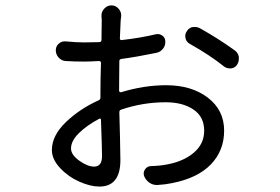

<svg xmlns="http://www.w3.org/2000/svg" viewBox="-20 -644 1040 714"><path d="M330.1 -24.4Q359.4 -24.4 359.4 -63.5Q359.4 -88.9 355.5 -199.2Q355.5 -201.2 353 -202.6Q350.6 -204.1 348.6 -202.1Q302.7 -177.7 273.4 -148.9Q244.1 -120.1 244.1 -91.8Q244.1 -68.4 274.9 -46.4Q305.7 -24.4 330.1 -24.4ZM422.9 -306.6Q422.9 -303.7 425.3 -302.2Q427.7 -300.8 429.7 -300.8Q515.6 -327.1 597.7 -327.1Q692.4 -327.1 752.9 -280.8Q813.5 -234.4 813.5 -158.2Q813.5 -84 764.2 -32.7Q714.8 18.6 619.1 37.1Q596.7 42 566.4 43.9Q564.5 43.9 562.5 43.9Q547.9 43.9 535.2 35.2Q521.5 25.4 515.6 9.8Q511.7 -3.9 520 -15.1Q528.3 -26.4 542 -26.4Q575.2 -27.3 599.6 -32.2Q661.1 -43 700.2 -75.7Q739.3 -108.4 739.3 -158.2Q739.3 -210 699.2 -236.8Q659.2 -263.7 596.7 -263.7Q510.7 -263.7 430.7 -236.3Q423.8 -234.4 423.8 -226.6Q424.8 -193.4 426.3 -130.4Q427.7 -67.4 427.7 -48.8Q427.7 49.8 349.6 49.8Q316.4 49.8 275.4 31.7Q234.4 13.7 203.6 -19Q172.9 -51.8 172.9 -85.9Q172.9 -139.6 224.6 -189.5Q276.4 -239.3 347.7 -271.5Q353.5 -274.4 353.5 -281.2V-300.8Q353.5 -318.4 354 -355Q354.5 -391.6 355.5 -410.2Q355.5 -417 347.7 -417Q312.5 -415 292 -415Q258.8 -415 224.6 -417Q209 -418 198.2 -429.7Q187.5 -441.4 187.5 -457Q187.5 -471.7 198.2 -481.4Q209 -491.2 223.6 -490.2Q263.7 -486.3 292 -486.3Q311.5 -486.3 349.6 -487.3Q357.4 -488.3 357.4 -495.1Q357.4 -513.7 357.9 -538.1Q358.4 -562.5 358.4 -567.4Q358.4 -574.2 357.4 -584Q356.4 -599.6 367.7 -611.8Q378.9 -624 394.5 -624Q410.2 -624 420.9 -611.8Q431.6 -599.6 430.7 -584Q429.7 -574.2 428.7 -567.4Q427.7 -545.9 425.8 -501Q425.8 -494.1 433.6 -495.1Q502 -502.9 559.6 -516.6Q572.3 -519.5 583.5 -511.7Q594.7 -503.9 594.7 -490.2Q595.7 -474.6 585.9 -462.4Q576.2 -450.2 560.5 -447.3Q489.3 -432.6 431.6 -424.8Q423.8 -423.8 423.8 -417Q423.8 -397.5 423.3 -360.4Q422.9 -323.2 422.9 -306.6ZM686.5 -480.5Q673.8 -487.3 669.9 -501Q668.9 -505.9 668.9 -509.8Q668.9 -518.6 673.8 -526.4Q680.7 -539.1 694.3 -543Q700.2 -543.9 704.1 -543.9Q712.9 -543.9 721.7 -540Q793 -500 852.5 -457Q865.2 -448.2 868.2 -432.6Q868.2 -428.7 868.2 -425.8Q868.2 -414.1 862.3 -404.3Q854.5 -391.6 839.8 -389.6Q836.9 -389.6 835 -389.6Q823.2 -389.6 813.5 -396.5Q759.8 -439.5 686.5 -480.5Z"/></svg>

Font: Gen Jyuu Gothic Regular
Style: Regular
Weight: 400
Designer: [Source Han Sans]
Ryoko NISHIZUKA  (kana & ideographs); Paul D. Hunt (Latin, Greek & Cyrillic); Wenlong ZHANG  (bopomofo
Version: Version 1.002.20150607